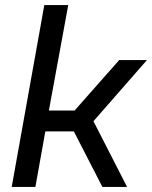

<svg xmlns="http://www.w3.org/2000/svg" viewBox="-20 -734 597 754"><path d="M154 -714H248L172 -300H273L448 -498H557L347 -258L479 0H382L270 -218H158L119 0H26Z"/></svg>

Font: Chakra Petch Medium
Style: Italic
Weight: 500
Italic angle: -10°
Designer: Katatrad Aksorn Co.,Ltd.
Foundry: Cadson Demak Co.,Ltd.
Version: Version 1.000; ttfautohint (v1.6)